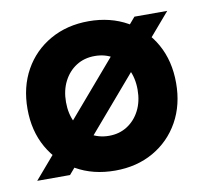

<svg xmlns="http://www.w3.org/2000/svg" viewBox="-64 -581 707 663"><g transform="rotate(-10 289.0 -250.0)"><path d="M17 0 446 -500H561L132 0ZM289 12Q212 12 153 -21.5Q94 -55 60.5 -114Q27 -173 27 -250Q27 -327 60 -386Q93 -445 152 -478.5Q211 -512 287 -512Q363 -512 422.5 -478.5Q482 -445 515 -386Q548 -327 548 -250Q548 -173 515 -114Q482 -55 423.5 -21.5Q365 12 289 12ZM289 -110Q325 -110 353 -128Q381 -146 397 -177.5Q413 -209 413 -250Q413 -291 397 -322.5Q381 -354 352.5 -372Q324 -390 287 -390Q250 -390 222 -372Q194 -354 178 -322.5Q162 -291 162 -250Q162 -209 178 -177.5Q194 -146 223 -128Q252 -110 289 -110Z"/></g></svg>

Font: Figtree
Style: Bold
Weight: 700
Designer: Erik Kennedy
Foundry: Erik Kennedy
Version: Version 2.001;gftools[0.9.30]